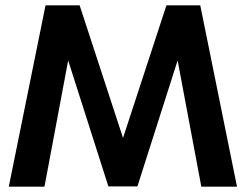

<svg xmlns="http://www.w3.org/2000/svg" viewBox="-20 -701 923 721"><path d="M151 -681H279L442 -183L605 -681H732L870 0H736L647 -474L496 -1H387L236 -474L147 0H13Z"/></svg>

Font: Teachers SemiBold
Style: Regular
Weight: 600
Designer: Alfredo Marco Pradil & Chank Diesel
Version: Version 0.009